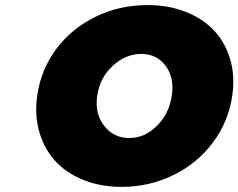

<svg xmlns="http://www.w3.org/2000/svg" viewBox="-20 -728 941 758"><path d="M127 -351.1Q141.6 -453.6 202.6 -535.2Q263.7 -616.7 358.2 -662.4Q452.6 -708 563 -708Q645.5 -708 713.4 -681.2Q781.2 -654.3 825.2 -607.4Q869.1 -560.5 888.7 -494.1Q908.2 -427.7 897 -351.1Q882.3 -248.5 821 -166Q759.8 -83.5 664.8 -36.9Q569.8 9.8 460 9.8Q377.4 9.8 309.8 -17.3Q242.2 -44.4 198.5 -92Q154.8 -139.6 135.3 -206.8Q115.7 -273.9 127 -351.1ZM490.2 -183.1Q550.8 -183.1 599.1 -230.7Q647.5 -278.3 658.2 -350.1Q668.9 -421.4 633.8 -468.3Q598.6 -515.1 538.1 -515.1Q476.1 -515.1 425 -468Q374 -420.9 363.8 -350.1Q353.5 -279.3 391.4 -231.2Q429.2 -183.1 490.2 -183.1Z"/></svg>

Font: Trueno Black
Style: Italic
Weight: 900
Designer: Julieta Ulanovsky
Foundry: Julieta Ulanovsky
Version: Version 3.001b | FøM Fix